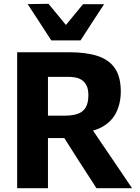

<svg xmlns="http://www.w3.org/2000/svg" viewBox="-20 -987 732 1007"><path d="M70 0Q70 -57.5 70 -111.5Q70 -165.5 70 -232.5V-474.5Q70 -543.5 70 -599Q70 -654.5 70 -713Q102.5 -713 146.8 -713Q191 -713 241.5 -713Q292 -713 343.5 -713Q430.5 -713 490.8 -693.8Q551 -674.5 582.2 -629.5Q613.5 -584.5 613.5 -507Q613.5 -445.5 589.2 -396.5Q565 -347.5 511.5 -319Q458 -290.5 371.5 -290.5L435 -350.5L532 -207.5Q554.5 -174.5 580 -136.8Q605.5 -99 629.8 -63.2Q654 -27.5 672.5 0H486Q459 -42 434 -80.5Q409 -119 385.5 -155.5L270 -337.5L367.5 -263H202V-380.5H321Q361 -380.5 388.2 -390.2Q415.5 -400 429.5 -423.5Q443.5 -447 443.5 -488Q443.5 -518.5 434.5 -537.2Q425.5 -556 410.2 -566.5Q395 -577 376.2 -580.5Q357.5 -584 338.5 -584H114.5L231.5 -687Q231.5 -626.5 231.5 -571.2Q231.5 -516 231.5 -448.5V-232.5Q231.5 -165.5 231.5 -111.5Q231.5 -57.5 231.5 0ZM249 -775Q218 -823.5 186.8 -871Q155.5 -918.5 125 -965.5L234.5 -967Q262 -933.5 289.2 -900.5Q316.5 -867.5 344.5 -833H307Q334.5 -867 361.8 -899.8Q389 -932.5 415.5 -965H526Q495.5 -918.5 464.5 -871Q433.5 -823.5 402.5 -775Z"/></svg>

Font: Commissioner Thin
Style: Bold
Weight: 700
Version: Version 1.001;gftools[0.9.23]